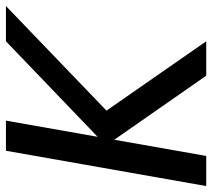

<svg xmlns="http://www.w3.org/2000/svg" viewBox="-64 -661 715 647"><g transform="rotate(-90 293.5 -337.5)"><path d="M-10 0H91.5L146.1 -309.9L362 0H477.9L244.2 -336.2L596.8 -675H477.9L156 -366.1L210.5 -675H109Z"/></g></svg>

Font: Anybody Thin
Style: Italic
Weight: 100
Italic angle: -10°
Designer: Tyler Finck
Foundry: Etcetera Type Company
Version: Version 1.114;gftools[0.9.25]